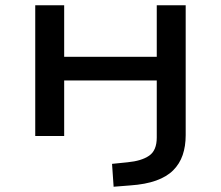

<svg xmlns="http://www.w3.org/2000/svg" viewBox="-20 -517 840 730"><path d="M412 193 406 106 465 100Q518 95 547 75Q576 55 576 6V-211H224V0H114V-497H224V-301H576V-497H686V-3Q686 39 674.5 72.5Q663 106 638.5 130.5Q614 155 573.5 169.5Q533 184 475 188Z"/></svg>

Font: Nunito Sans 7pt Expanded Medium
Style: Regular
Weight: 500
Width: 7
Designer: Vernon Adams
Foundry: Vernon Adams
Version: Version 3.101;gftools[0.9.27]